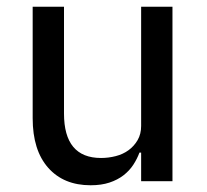

<svg xmlns="http://www.w3.org/2000/svg" viewBox="-20 -538 614 570"><path d="M399 -85H394Q387 -66 375.5 -48.5Q364 -31 346.5 -17.5Q329 -4 305 4Q281 12 249 12Q169 12 123 -40Q77 -92 77 -187V-518H170V-201Q170 -69 280 -69Q302 -69 323.5 -74.5Q345 -80 361.5 -92Q378 -104 388.5 -122Q399 -140 399 -164V-518H492V0H399Z"/></svg>

Font: IBM Plex Sans Hebrew Text
Style: Regular
Weight: 450
Designer: Mike Abbink, Paul van der Laan, Pieter van Rosmalen, Yanek Iontef
Foundry: Bold Monday
Version: Version 1.2